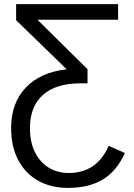

<svg xmlns="http://www.w3.org/2000/svg" viewBox="-20 -708 651 936"><path d="M311.5 208Q227.5 208 165.3 172.6Q103 137.2 68.6 71.8Q34.2 6.3 34.2 -83.5Q34.2 -206.1 105.7 -281Q177.2 -356 305.2 -370.1L58.6 -609.4V-688H555.7V-611.8H162.6L406.7 -370.6V-301.8H372.1Q252.9 -301.8 189.5 -245.4Q126 -189 126 -83.5Q126 -15.6 150.1 33.4Q174.3 82.5 217 108.9Q259.8 135.3 314.9 135.3Q452.1 135.3 509.8 2.9L588.9 38.1Q548.3 127 480.5 167.5Q412.6 208 311.5 208Z"/></svg>

Font: Arimo
Style: Regular
Weight: 400
Designer: Steve Matteson
Foundry: Monotype Imaging Inc.
Version: Version 1.33